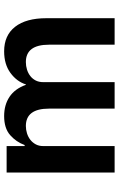

<svg xmlns="http://www.w3.org/2000/svg" viewBox="157 -731 574 928"><g transform="rotate(-90 444.0 -267.0)"><path d="M74 0V-522H202V-435H207Q222 -476 255 -505Q288 -534 347 -534Q401 -534 440 -508Q479 -482 498 -429H500Q514 -473 555.5 -503.5Q597 -534 660 -534Q737 -534 778.5 -481Q820 -428 820 -330V0H692V-317Q692 -429 608 -429Q589 -429 571.5 -423.5Q554 -418 540.5 -407.5Q527 -397 519 -381.5Q511 -366 511 -345V0H383V-317Q383 -429 299 -429Q281 -429 263.5 -423.5Q246 -418 232.5 -407.5Q219 -397 210.5 -381.5Q202 -366 202 -345V0Z"/></g></svg>

Font: IBM Plex Sans Thai SemiBold
Style: Regular
Weight: 600
Designer: Mike Abbink, Paul van der Laan, Pieter van Rosmalen, Ben Mitchell, Mark Frömberg
Foundry: Bold Monday
Version: Version 1.1